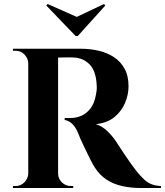

<svg xmlns="http://www.w3.org/2000/svg" viewBox="-20 -945 829 965"><path d="M259 -700H388Q433 -700 476 -690Q519 -680 552.5 -658Q586 -636 606 -600Q626 -564 626 -511Q626 -469 608.5 -427.5Q591 -386 555 -356.5Q519 -327 462 -321Q494 -311 520.5 -285Q547 -259 564 -233Q565 -231 575.5 -215Q586 -199 601.5 -175.5Q617 -152 634 -128Q651 -104 665 -86Q687 -59 705 -42.5Q723 -26 743 -18.5Q763 -11 789 -10V0H691Q637 0 593 -10Q549 -20 515 -42.5Q481 -65 456 -104Q448 -116 438.5 -134.5Q429 -153 419 -174Q409 -195 399.5 -214.5Q390 -234 383 -250Q376 -266 373 -275Q360 -307 342.5 -323Q325 -339 305 -342V-352Q308 -352 317 -352Q326 -352 336 -352Q363 -352 388.5 -363Q414 -374 434 -399Q454 -424 462 -468Q464 -477 465.5 -489Q467 -501 466 -516Q463 -588 430 -621.5Q397 -655 348 -656Q334 -657 317.5 -656.5Q301 -656 287.5 -656Q274 -656 269 -656Q269 -657 266.5 -667.5Q264 -678 261.5 -689Q259 -700 259 -700ZM272 -700V0H122V-700ZM125 -73V0H45V-10Q46 -10 51.5 -10Q57 -10 58 -10Q84 -10 102.5 -28.5Q121 -47 122 -73ZM125 -627H122Q121 -653 102.5 -671.5Q84 -690 58 -690Q57 -690 51.5 -690Q46 -690 45 -690V-700H125ZM269 -73H272Q272 -47 291 -28.5Q310 -10 336 -10Q338 -10 343 -10Q348 -10 348 -10V0H269ZM509 -917 503 -925 366 -860 219 -925 213 -917 360 -764H371Z"/></svg>

Font: Cinzel
Style: Bold
Weight: 700
Designer: Natanael Gama
Version: Version 2.000